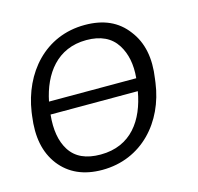

<svg xmlns="http://www.w3.org/2000/svg" viewBox="-86 -624 750 729"><g transform="rotate(-15 289.5 -259.5)"><path d="M25 -252C14 -172 26 -109 64 -59C102 -10 157 15 230 15C386 15 490 -104 510 -252L512 -267C524 -347 511 -410 473 -459C435 -510 380 -534 307 -534C150 -534 49 -414 27 -267ZM239 -43C182 -43 142 -61 118 -99C96 -134 88 -180 94 -239H437C418 -130 359 -43 239 -43ZM298 -477C354 -477 394 -458 418 -420C440 -385 449 -342 444 -288H101C122 -392 183 -477 298 -477Z"/></g></svg>

Font: Cheyenne Sans Light
Style: Italic
Weight: 300
Italic angle: -8.13011°
Designer: The Public Sans project authors (U.S. Web Design System), Libre Franklin designed by Pablo Impallari and Rodrigo Fuenzal
Foundry: The Cheyenne Sans Project Authors
Version: Version 2.007